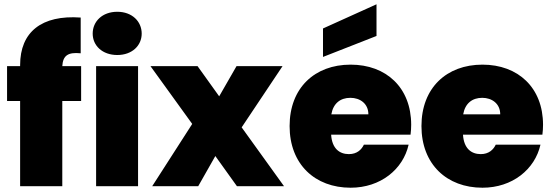

<svg xmlns="http://www.w3.org/2000/svg" viewBox="-20 -870 2581 897"><path d="M271 -561C274 -611 298 -627 357 -621V-788C175 -801 74 -721 74 -566V-561H13V-398H74V0H271V-398H359V-561Z M413 -713C413 -657 458 -613 528 -613C597 -613 642 -657 642 -713C642 -770 597 -815 528 -815C458 -815 413 -770 413 -713ZM429 0H625V-561H429Z M1109 -275 1300 -561H1085L1004 -420L903 -561H683L878 -291L691 0H906L986 -141L1087 0H1307Z M1489 -737V-604L1739 -702V-850ZM1901 -287C1901 -461 1784 -568 1618 -568C1450 -568 1333 -459 1333 -281C1333 -102 1452 7 1618 7C1758 7 1863 -79 1889 -194H1680C1669 -171 1648 -150 1610 -150C1566 -150 1531 -176 1527 -241H1898C1900 -256 1901 -272 1901 -287ZM1528 -336C1537 -387 1570 -413 1617 -413C1662 -413 1701 -386 1701 -336Z M2517 -287C2517 -461 2400 -568 2234 -568C2066 -568 1949 -459 1949 -281C1949 -102 2068 7 2234 7C2374 7 2479 -79 2505 -194H2296C2285 -171 2264 -150 2226 -150C2182 -150 2147 -176 2143 -241H2514C2516 -256 2517 -272 2517 -287ZM2144 -336C2153 -387 2186 -413 2233 -413C2278 -413 2317 -386 2317 -336Z"/></svg>

Font: Poppins STUK1
Style: Regular
Weight: 400
Designer: Jonny Pinhorn (original), Sammy Jo Hughes (modified version)
Foundry: Type Mafia
Version: Version 1.002;hotconv 1.0.109;makeotfexe 2.5.65596